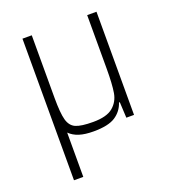

<svg xmlns="http://www.w3.org/2000/svg" viewBox="-129 -606 792 892"><g transform="rotate(-20 267.0 -160.0)"><path d="M450 -510V0H412L408 -78H404Q391 -38 356 -15Q321 8 248 8Q206 8 177.5 -1Q149 -10 130 -29V190H84V-510H130V-201Q130 -125 139.5 -91Q149 -57 175.5 -45.5Q202 -34 261 -34Q328 -34 359 -60Q390 -86 397 -127.5Q404 -169 404 -246V-510Z"/></g></svg>

Font: Saira Semi Condensed ExtraLight
Style: Regular
Weight: 200
Width: 4
Designer: Hector Gatti with collaboration of the Omnibus-Type team
Foundry: Omnibus-Type
Version: Version 1.001; ttfautohint (v1.8)